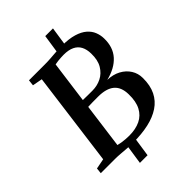

<svg xmlns="http://www.w3.org/2000/svg" viewBox="-291 -982 1225 1225"><g transform="rotate(-45 322.0 -369.5)"><path d="M278.5 8.5Q253.5 8.5 226.2 6.5Q199 4.5 172.8 2.2Q146.5 0 125.5 0H-5L-1 -38.5L68.5 -52L152.5 -690L85.5 -702.5L90 -743H233Q262 -743 287.2 -745Q312.5 -747 338 -748.8Q363.5 -750.5 394 -750.5Q458 -750.5 501 -737.5Q544 -724.5 569.5 -702.2Q595 -680 606.2 -651.8Q617.5 -623.5 618 -593.5Q620 -513 574.8 -462.5Q529.5 -412 445 -391.5Q496 -390 534 -369.5Q572 -349 593.2 -315.2Q614.5 -281.5 614.5 -239.5Q615 -172.5 591.8 -125.2Q568.5 -78 524.2 -48.5Q480 -19 418 -5.2Q356 8.5 278.5 8.5ZM329.5 -410Q373 -410 410.2 -428.5Q447.5 -447 470.2 -485.2Q493 -523.5 491.5 -583Q491 -621 477 -647.8Q463 -674.5 434.5 -688.2Q406 -702 361.5 -702Q352.5 -702 338.2 -701.2Q324 -700.5 308.8 -698.8Q293.5 -697 282 -694.5L244 -411Q264.5 -410.5 286.2 -410.2Q308 -410 329.5 -410ZM292.5 -40.5Q351 -40.5 392.8 -60.5Q434.5 -80.5 456.5 -122.5Q478.5 -164.5 477 -230.5Q476 -295.5 438.8 -326.5Q401.5 -357.5 328 -357.5Q296 -357.5 275.5 -357.2Q255 -357 237.5 -356L197 -52Q209 -48.5 226.2 -45.8Q243.5 -43 261.2 -41.8Q279 -40.5 292.5 -40.5ZM218 130 240 -17.5H309L287 130ZM341 -722.5 363 -869H432.5L410.5 -722.5Z"/></g></svg>

Font: Merriweather 48pt SemiBold
Style: Italic
Weight: 600
Italic angle: -7.8°
Designer: Eben Sorkin
Foundry: Eben Sorkin
Version: Version 2.101